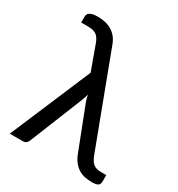

<svg xmlns="http://www.w3.org/2000/svg" viewBox="-173 -837 886 955"><g transform="rotate(30 270.0 -359.0)"><path d="M540.5 -61.5V-25.5Q540.5 -6.5 529 -0.8Q517.5 5 495 5Q475 5 455.8 1.2Q436.5 -2.5 419.2 -13Q402 -23.5 387.5 -42Q373 -60.5 362.5 -90L271.5 -324.5Q267.5 -335.5 265.2 -345Q263 -354.5 261.5 -363Q259 -354 256.2 -345Q253.5 -336 249.5 -326L125.5 -18.5Q122.5 -11.5 115.8 -5.8Q109 0 97.5 0H22L218.5 -463.5L168 -603Q162.5 -618 156 -628.2Q149.5 -638.5 140.5 -644.8Q131.5 -651 119 -653.8Q106.5 -656.5 89 -656.5H53V-689.5Q53 -696.5 55.5 -702.5Q58 -708.5 64.2 -713Q70.5 -717.5 81.5 -720.2Q92.5 -723 109.5 -723Q131 -723 151 -719Q171 -715 188.5 -705.2Q206 -695.5 220 -679Q234 -662.5 243 -637.5L439 -117Q450 -87.5 465.8 -74.5Q481.5 -61.5 510 -61.5Z"/></g></svg>

Font: Lato
Style: Regular
Weight: 400
Designer: Lukasz Dziedzic with Adam Twardoch and Botio Nikoltchev
Foundry: tyPoland Lukasz Dziedzic
Version: Version 2.015; 2015-08-06; http://www.latofonts.com/